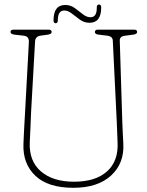

<svg xmlns="http://www.w3.org/2000/svg" viewBox="-20 -834 664 868"><path d="M508 -280 490 -649.5Q489.5 -669.5 466 -672.5L425.5 -677.5Q409 -679 409 -689.5Q409 -700 423 -700H586Q600 -700 600 -689.5Q600 -680 583.5 -677.5L545 -672.5Q520.5 -669.5 521.5 -650L533 -280Q534 -256 535 -233Q536 -210 537.5 -185Q542.5 -96 482.2 -40.5Q422 15 311.5 15Q197 15 139.8 -39.5Q82.5 -94 86 -183Q86.5 -199.5 87.8 -225Q89 -250.5 90.5 -276.5Q92 -302.5 93 -320.5L110.5 -643.5Q112 -669.5 88 -672.5L44.5 -677.5Q27.5 -680 27.5 -689.5Q27.5 -700 42 -700H199.5Q213.5 -700 213.5 -689.5Q213.5 -680 197 -677.5L161.5 -672.5Q140 -669 138.5 -646.5L120.5 -326.5Q118.5 -285.5 117.5 -252.8Q116.5 -220 114.5 -190.5Q111 -105.5 165.2 -59Q219.5 -12.5 314.5 -12.5Q412 -12.5 464 -59.2Q516 -106 511.5 -191Q510 -222.5 509.5 -242.2Q509 -262 508 -280ZM384.5 -731Q361 -731 341.5 -745Q322 -759 304.8 -772.8Q287.5 -786.5 270.5 -786.5Q241.5 -786.5 241.5 -743Q241.5 -729 231.5 -729Q222 -729 222 -742Q222 -811.5 275 -811.5Q298.5 -811.5 317.8 -797.8Q337 -784 354.2 -770Q371.5 -756 389 -756Q418 -756 417.5 -799Q416.5 -813.5 428 -813.5Q437.5 -813.5 437.5 -800Q437.5 -731 384.5 -731Z"/></svg>

Font: Fraunces 144pt S100 Thin
Style: Regular
Weight: 100
Version: Version 1.000; ttfautohint (v1.8.3)